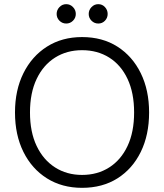

<svg xmlns="http://www.w3.org/2000/svg" viewBox="-20 -890 788 922"><path d="M374 12Q278 12 205.5 -33.5Q133 -79 92.5 -160.5Q52 -242 52 -350Q52 -457 92.5 -538.5Q133 -620 205.5 -666Q278 -712 374 -712Q472 -712 544 -666Q616 -620 656 -538.5Q696 -457 696 -350Q696 -242 656 -160.5Q616 -79 544 -33.5Q472 12 374 12ZM374 -50Q448 -50 504.5 -86Q561 -122 592.5 -189Q624 -256 624 -350Q624 -444 592.5 -511Q561 -578 504.5 -613.5Q448 -649 374 -649Q301 -649 244.5 -613.5Q188 -578 156 -511Q124 -444 124 -350Q124 -256 156 -189Q188 -122 244.5 -86Q301 -50 374 -50ZM298 -777Q279 -777 265.5 -790.5Q252 -804 252 -823Q252 -842 265.5 -856Q279 -870 298 -870Q317 -870 330.5 -856Q344 -842 344 -823Q344 -804 330.5 -790.5Q317 -777 298 -777ZM452 -777Q433 -777 419.5 -790.5Q406 -804 406 -823Q406 -842 419.5 -856Q433 -870 452 -870Q471 -870 484 -856Q497 -842 497 -823Q497 -804 484 -790.5Q471 -777 452 -777Z"/></svg>

Font: DM Sans 9pt Light
Style: Regular
Weight: 300
Version: Version 4.004;gftools[0.9.30]